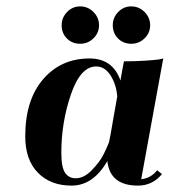

<svg xmlns="http://www.w3.org/2000/svg" viewBox="-20 -572 531 601"><path d="M491 -389 422 -11Q452 -14 472 -39L487 -27Q457 9 412 9Q324 9 316 -68Q272 9 204 9Q138 9 98.5 -31.5Q59 -72 59 -145Q59 -259 115 -324Q171 -389 260 -389Q333 -389 357 -320Q362 -350 368 -380Q402 -380 433 -382Q464 -384 478 -386ZM217 -14Q243 -14 267.5 -39.5Q292 -65 303 -86.5Q314 -108 321 -126Q323 -134 326 -150.5Q329 -167 335 -202.5Q341 -238 347 -270Q344 -308 326 -336Q308 -364 281 -364Q232 -364 202 -276.5Q172 -189 172 -94Q172 -49 183.5 -31.5Q195 -14 217 -14ZM333 -493Q333 -517 350 -534.5Q367 -552 391 -552Q415 -552 432.5 -534.5Q450 -517 450 -493Q450 -469 432.5 -452Q415 -435 391 -435Q366 -435 349.5 -451.5Q333 -468 333 -493ZM173 -493Q173 -517 190 -534.5Q207 -552 231 -552Q255 -552 272.5 -534.5Q290 -517 290 -493Q290 -469 272.5 -452Q255 -435 231 -435Q206 -435 189.5 -451.5Q173 -468 173 -493Z"/></svg>

Font: Sail
Style: Regular
Weight: 400
Designer: Miguel Hernandez
Foundry: Miguel Hernandez
Version: Version 1.002